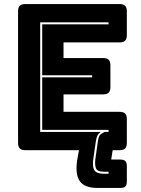

<svg xmlns="http://www.w3.org/2000/svg" viewBox="-20 -740 694 946"><path d="M605 152Q605 171 598 178.5Q591 186 572 186H461Q397 186 373.5 153Q350 120 360 51L369 0H105Q86 0 77.5 -8.5Q69 -17 69 -36V-684Q69 -703 77.5 -711.5Q86 -720 105 -720H569Q588 -720 596.5 -711.5Q605 -703 605 -684V-567Q605 -548 596.5 -539.5Q588 -531 569 -531H293V-454H488Q507 -454 515.5 -445.5Q524 -437 524 -418V-311Q524 -292 515.5 -283.5Q507 -275 488 -275H293V-189H569Q588 -189 596.5 -180.5Q605 -172 605 -153V-36Q605 -17 596.5 -8.5Q588 0 569 0H535L528 46H569Q590 46 597.5 53.5Q605 61 605 80ZM491 116H515V106H491Q460 106 453 89.5Q446 73 450 43L462 -42Q465 -64 470.5 -72Q476 -80 495 -90H515V-100H188V-359H434V-369H188V-620H515V-630H178V-90H476Q464 -81 459.5 -71Q455 -61 452 -42L440 41Q434 78 444 97Q454 116 491 116Z"/></svg>

Font: Bungee Inline
Style: Regular
Weight: 400
Designer: David Jonathan Ross
Foundry: David Jonathan Ross
Version: Version 1.001;PS 1.0;hotconv 1.0.72;makeotf.lib2.5.5900